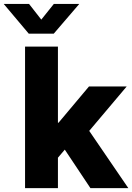

<svg xmlns="http://www.w3.org/2000/svg" viewBox="-80 -967 680 987"><path d="M200.7 -136.2V-335.9H220.7L377.4 -522.5H571.3L344.2 -253.4H300.3ZM48.8 0V-727.5H217.8V0ZM384.8 0 240.7 -216.3 351.1 -334.5 579.6 0ZM69.3 -946.8 132.3 -866.2 196.8 -946.8H326.7V-945.8L196.3 -793.9H67.9L-60.1 -945.8V-946.8Z"/></svg>

Font: Inter 28pt ExtraBold
Style: Regular
Weight: 800
Designer: Rasmus Andersson
Foundry: rsms
Version: Version 4.001;git-66647c0bb